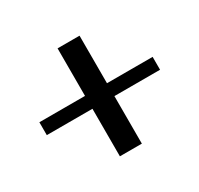

<svg xmlns="http://www.w3.org/2000/svg" viewBox="-126 -724 911 878"><g transform="rotate(-30 330.0 -285.0)"><path d="M272 -251H31V-319H272V-570H388V-319H629V-251H388V0H272Z"/></g></svg>

Font: Fahkwang
Style: Bold
Weight: 700
Designer: Suppakit Chalermlarp | Katatrad Co.,Ltd.
Foundry: Cadson Demak Co.,Ltd.
Version: Version 1.000; ttfautohint (v1.6)